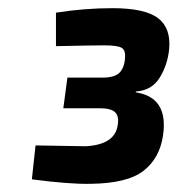

<svg xmlns="http://www.w3.org/2000/svg" viewBox="-20 -802 435 470"><path d="M117 -689V-771Q187 -782 255 -782Q335 -782 367 -757.5Q399 -733 394 -681Q390 -643 371 -612Q352 -581 313 -578L312 -576Q393 -564 379 -470Q371 -415 331.5 -384Q292 -353 201 -352Q149 -351 58 -363L67 -446Q187 -444 190 -444Q261 -448 268 -495Q272 -517 262 -527Q252 -537 224 -537H135L145 -612H231Q260 -612 272 -623.5Q284 -635 286 -659Q288 -678 278.5 -684.5Q269 -691 235 -691Q207 -691 117 -689Z"/></svg>

Font: Exo 2.0
Style: Bold Italic
Weight: 700
Italic angle: -8°
Designer: Natanael Gama
Version: Version 1.001;PS 001.001;hotconv 1.0.70;makeotf.lib2.5.58329